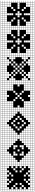

<svg xmlns="http://www.w3.org/2000/svg" viewBox="2322 -3242 1045 5728"><g transform="rotate(-90 2844.0 -377.5)"><path d="M0 125V-879.8H812.5V-875H754.8V-817.3H812.5V-812.5H754.8V-754.8H812.5V-750H754.8V-692.3H812.5V-687.5H754.8V-629.8H812.5V-625H754.8V-567.3H812.5V-562.5H754.8V-504.8H812.5V-500H754.8V-442.3H812.5V-437.5H754.8V-379.8H812.5V-375H754.8V-317.3H812.5V-312.5H754.8V-254.8H812.5V-250H754.8V-192.3H812.5V-187.5H754.8V-129.8H812.5V-125H754.8V-67.3H812.5V-62.5H754.8V-4.8H812.5V0H754.8V57.7H812.5V62.5H754.8V120.2H812.5V125ZM692.3 -817.3H750V-875H692.3ZM254.8 -817.3H312.5V-875H254.8ZM317.3 -817.3H375V-875H317.3ZM192.3 -817.3H250V-875H192.3ZM379.8 -817.3H437.5V-875H379.8ZM629.8 -817.3H687.5V-875H629.8ZM129.8 -817.3H187.5V-875H129.8ZM442.3 -817.3H500V-875H442.3ZM67.3 -817.3H125V-875H67.3ZM567.3 -817.3H625V-875H567.3ZM504.8 -817.3H562.5V-875H504.8ZM4.8 -817.3H62.5V-875H4.8ZM67.3 -754.8H125V-812.5H67.3ZM129.8 -754.8H187.5V-812.5H129.8ZM4.8 -754.8H62.5V-812.5H4.8ZM567.3 -754.8H625V-812.5H567.3ZM317.3 -754.8H375V-812.5H317.3ZM692.3 -754.8H750V-812.5H692.3ZM504.8 -754.8H562.5V-812.5H504.8ZM254.8 -754.8H312.5V-812.5H254.8ZM379.8 -754.8H437.5V-812.5H379.8ZM442.3 -754.8H500V-812.5H442.3ZM192.3 -754.8H250V-812.5H192.3ZM629.8 -754.8H687.5V-812.5H629.8ZM4.8 -692.3H62.5V-750H4.8ZM317.3 -692.3H375V-750H317.3ZM567.3 -692.3H625V-750H567.3ZM504.8 -692.3H562.5V-750H504.8ZM254.8 -692.3H312.5V-750H254.8ZM67.3 -692.3H125V-750H67.3ZM692.3 -692.3H750V-750H692.3ZM379.8 -692.3H437.5V-750H379.8ZM629.8 -692.3H687.5V-750H629.8ZM129.8 -692.3H187.5V-750H129.8ZM192.3 -692.3H250V-750H192.3ZM442.3 -692.3H500V-750H442.3ZM442.3 -629.8H500V-687.5H442.3ZM192.3 -629.8H250V-687.5H192.3ZM4.8 -629.8H62.5V-687.5H4.8ZM692.3 -629.8H750V-687.5H692.3ZM67.3 -629.8H125V-687.5H67.3ZM567.3 -629.8H625V-687.5H567.3ZM317.3 -629.8H375V-687.5H317.3ZM504.8 -567.3H562.5V-625H504.8ZM4.8 -567.3H62.5V-625H4.8ZM254.8 -567.3H312.5V-625H254.8ZM442.3 -504.8H500V-562.5H442.3ZM692.3 -504.8H750V-562.5H692.3ZM67.3 -504.8H125V-562.5H67.3ZM4.8 -504.8H62.5V-562.5H4.8ZM317.3 -504.8H375V-562.5H317.3ZM129.8 -442.3H187.5V-500H129.8ZM629.8 -442.3H687.5V-500H629.8ZM4.8 -442.3H62.5V-500H4.8ZM250 -437.5H192.3V-379.8H250ZM692.3 -379.8H750V-437.5H692.3ZM4.8 -379.8H62.5V-437.5H4.8ZM567.3 -379.8H625V-437.5H567.3ZM67.3 -379.8H125V-437.5H67.3ZM4.8 -317.3H62.5V-375H4.8ZM692.3 -254.8H750V-312.5H692.3ZM192.3 -254.8H250V-312.5H192.3ZM4.8 -254.8H62.5V-312.5H4.8ZM567.3 -254.8H625V-312.5H567.3ZM67.3 -254.8H125V-312.5H67.3ZM4.8 -192.3H62.5V-250H4.8ZM629.8 -192.3H687.5V-250H629.8ZM129.8 -192.3H187.5V-250H129.8ZM317.3 -129.8H375V-187.5H317.3ZM692.3 -129.8H750V-187.5H692.3ZM4.8 -129.8H62.5V-187.5H4.8ZM442.3 -129.8H500V-187.5H442.3ZM67.3 -129.8H125V-187.5H67.3ZM4.8 -67.3H62.5V-125H4.8ZM254.8 -67.3H312.5V-125H254.8ZM504.8 -67.3H562.5V-125H504.8ZM317.3 -4.8H375V-62.5H317.3ZM567.3 -4.8H625V-62.5H567.3ZM67.3 -4.8H125V-62.5H67.3ZM192.3 -4.8H250V-62.5H192.3ZM442.3 -4.8H500V-62.5H442.3ZM692.3 -4.8H750V-62.5H692.3ZM4.8 -4.8H62.5V-62.5H4.8ZM504.8 57.7H562.5V0H504.8ZM129.8 57.7H187.5V0H129.8ZM192.3 57.7H250V0H192.3ZM67.3 57.7H125V0H67.3ZM629.8 57.7H687.5V0H629.8ZM442.3 57.7H500V0H442.3ZM254.8 57.7H312.5V0H254.8ZM692.3 57.7H750V0H692.3ZM379.8 57.7H437.5V0H379.8ZM317.3 57.7H375V0H317.3ZM4.8 57.7H62.5V0H4.8ZM567.3 57.7H625V0H567.3ZM504.8 120.2H562.5V62.5H504.8ZM567.3 120.2H625V62.5H567.3ZM129.8 120.2H187.5V62.5H129.8ZM192.3 120.2H250V62.5H192.3ZM67.3 120.2H125V62.5H67.3ZM629.8 120.2H687.5V62.5H629.8ZM442.3 120.2H500V62.5H442.3ZM254.8 120.2H312.5V62.5H254.8ZM692.3 120.2H750V62.5H692.3ZM379.8 120.2H437.5V62.5H379.8ZM317.3 120.2H375V62.5H317.3ZM4.8 120.2H62.5V62.5H4.8Z M812.5 125V-879.8H1625V-875H1567.3V-817.3H1625V-812.5H1567.3V-754.8H1625V-750H1567.3V-692.3H1625V-687.5H1567.3V-629.8H1625V-625H1567.3V-567.3H1625V-562.5H1567.3V-504.8H1625V-500H1567.3V-442.3H1625V-437.5H1567.3V-379.8H1625V-375H1567.3V-317.3H1625V-312.5H1567.3V-254.8H1625V-250H1567.3V-192.3H1625V-187.5H1567.3V-129.8H1625V-125H1567.3V-67.3H1625V-62.5H1567.3V-4.8H1625V0H1567.3V57.7H1625V62.5H1567.3V120.2H1625V125ZM1504.8 -817.3H1562.5V-875H1504.8ZM1317.3 -817.3H1375V-875H1317.3ZM942.3 -817.3H1000V-875H942.3ZM1129.8 -817.3H1187.5V-875H1129.8ZM1379.8 -817.3H1437.5V-875H1379.8ZM879.8 -817.3H937.5V-875H879.8ZM1004.8 -817.3H1062.5V-875H1004.8ZM1254.8 -817.3H1312.5V-875H1254.8ZM1442.3 -817.3H1500V-875H1442.3ZM1192.3 -817.3H1250V-875H1192.3ZM1067.3 -817.3H1125V-875H1067.3ZM817.3 -817.3H875V-875H817.3ZM1254.8 -754.8H1312.5V-812.5H1254.8ZM1317.3 -754.8H1375V-812.5H1317.3ZM817.3 -754.8H875V-812.5H817.3ZM1067.3 -754.8H1125V-812.5H1067.3ZM1192.3 -754.8H1250V-812.5H1192.3ZM1442.3 -754.8H1500V-812.5H1442.3ZM1504.8 -754.8H1562.5V-812.5H1504.8ZM942.3 -754.8H1000V-812.5H942.3ZM1004.8 -754.8H1062.5V-812.5H1004.8ZM1379.8 -754.8H1437.5V-812.5H1379.8ZM1129.8 -754.8H1187.5V-812.5H1129.8ZM879.8 -754.8H937.5V-812.5H879.8ZM1129.8 -692.3H1187.5V-750H1129.8ZM1192.3 -692.3H1250V-750H1192.3ZM879.8 -692.3H937.5V-750H879.8ZM1254.8 -692.3H1312.5V-750H1254.8ZM1379.8 -692.3H1437.5V-750H1379.8ZM1067.3 -692.3H1125V-750H1067.3ZM1004.8 -692.3H1062.5V-750H1004.8ZM942.3 -692.3H1000V-750H942.3ZM1504.8 -692.3H1562.5V-750H1504.8ZM1442.3 -692.3H1500V-750H1442.3ZM817.3 -692.3H875V-750H817.3ZM1317.3 -692.3H1375V-750H1317.3ZM1129.8 -629.8H1187.5V-687.5H1129.8ZM879.8 -629.8H937.5V-687.5H879.8ZM817.3 -629.8H875V-687.5H817.3ZM1254.8 -629.8H1312.5V-687.5H1254.8ZM1067.3 -629.8H1125V-687.5H1067.3ZM1379.8 -629.8H1437.5V-687.5H1379.8ZM1004.8 -629.8H1062.5V-687.5H1004.8ZM1504.8 -629.8H1562.5V-687.5H1504.8ZM1317.3 -629.8H1375V-687.5H1317.3ZM942.3 -629.8H1000V-687.5H942.3ZM1442.3 -629.8H1500V-687.5H1442.3ZM942.3 -567.3H1000V-625H942.3ZM1317.3 -567.3H1375V-625H1317.3ZM1004.8 -567.3H1062.5V-625H1004.8ZM1379.8 -567.3H1437.5V-625H1379.8ZM879.8 -567.3H937.5V-625H879.8ZM1067.3 -567.3H1125V-625H1067.3ZM1442.3 -567.3H1500V-625H1442.3ZM817.3 -567.3H875V-625H817.3ZM1504.8 -567.3H1562.5V-625H1504.8ZM1004.8 -504.8H1062.5V-562.5H1004.8ZM1379.8 -504.8H1437.5V-562.5H1379.8ZM879.8 -504.8H937.5V-562.5H879.8ZM1442.3 -504.8H1500V-562.5H1442.3ZM817.3 -504.8H875V-562.5H817.3ZM1504.8 -504.8H1562.5V-562.5H1504.8ZM942.3 -504.8H1000V-562.5H942.3ZM942.3 -442.3H1000V-500H942.3ZM1317.3 -442.3H1375V-500H1317.3ZM879.8 -442.3H937.5V-500H879.8ZM1442.3 -442.3H1500V-500H1442.3ZM1067.3 -442.3H1125V-500H1067.3ZM1254.8 -442.3H1312.5V-500H1254.8ZM817.3 -442.3H875V-500H817.3ZM1129.8 -442.3H1187.5V-500H1129.8ZM1504.8 -442.3H1562.5V-500H1504.8ZM1317.3 -379.8H1375V-437.5H1317.3ZM879.8 -379.8H937.5V-437.5H879.8ZM1067.3 -379.8H1125V-437.5H1067.3ZM817.3 -379.8H875V-437.5H817.3ZM1504.8 -379.8H1562.5V-437.5H1504.8ZM875 -375H817.3V-317.3H875ZM1192.3 -317.3H1250V-375H1192.3ZM817.3 -254.8H875V-312.5H817.3ZM1504.8 -254.8H1562.5V-312.5H1504.8ZM879.8 -254.8H937.5V-312.5H879.8ZM1067.3 -254.8H1125V-312.5H1067.3ZM1317.3 -254.8H1375V-312.5H1317.3ZM1129.8 -192.3H1187.5V-250H1129.8ZM817.3 -192.3H875V-250H817.3ZM1504.8 -192.3H1562.5V-250H1504.8ZM879.8 -192.3H937.5V-250H879.8ZM1254.8 -192.3H1312.5V-250H1254.8ZM1442.3 -192.3H1500V-250H1442.3ZM1067.3 -192.3H1125V-250H1067.3ZM942.3 -192.3H1000V-250H942.3ZM1317.3 -192.3H1375V-250H1317.3ZM942.3 -129.8H1000V-187.5H942.3ZM817.3 -129.8H875V-187.5H817.3ZM1504.8 -129.8H1562.5V-187.5H1504.8ZM1004.8 -129.8H1062.5V-187.5H1004.8ZM879.8 -129.8H937.5V-187.5H879.8ZM1442.3 -129.8H1500V-187.5H1442.3ZM1379.8 -129.8H1437.5V-187.5H1379.8ZM1442.3 -67.3H1500V-125H1442.3ZM1317.3 -67.3H1375V-125H1317.3ZM817.3 -67.3H875V-125H817.3ZM1504.8 -67.3H1562.5V-125H1504.8ZM1004.8 -67.3H1062.5V-125H1004.8ZM879.8 -67.3H937.5V-125H879.8ZM942.3 -67.3H1000V-125H942.3ZM1067.3 -67.3H1125V-125H1067.3ZM1379.8 -67.3H1437.5V-125H1379.8ZM1379.8 -4.8H1437.5V-62.5H1379.8ZM817.3 -4.8H875V-62.5H817.3ZM1067.3 -4.8H1125V-62.5H1067.3ZM1129.8 -4.8H1187.5V-62.5H1129.8ZM942.3 -4.8H1000V-62.5H942.3ZM1504.8 -4.8H1562.5V-62.5H1504.8ZM879.8 -4.8H937.5V-62.5H879.8ZM1004.8 -4.8H1062.5V-62.5H1004.8ZM1254.8 -4.8H1312.5V-62.5H1254.8ZM1442.3 -4.8H1500V-62.5H1442.3ZM1317.3 -4.8H1375V-62.5H1317.3ZM879.8 57.7H937.5V0H879.8ZM1442.3 57.7H1500V0H1442.3ZM1254.8 57.7H1312.5V0H1254.8ZM1004.8 57.7H1062.5V0H1004.8ZM1504.8 57.7H1562.5V0H1504.8ZM942.3 57.7H1000V0H942.3ZM1067.3 57.7H1125V0H1067.3ZM1129.8 57.7H1187.5V0H1129.8ZM1317.3 57.7H1375V0H1317.3ZM1379.8 57.7H1437.5V0H1379.8ZM817.3 57.7H875V0H817.3ZM1192.3 57.7H1250V0H1192.3ZM1129.8 120.2H1187.5V62.5H1129.8ZM1442.3 120.2H1500V62.5H1442.3ZM942.3 120.2H1000V62.5H942.3ZM1004.8 120.2H1062.5V62.5H1004.8ZM879.8 120.2H937.5V62.5H879.8ZM1504.8 120.2H1562.5V62.5H1504.8ZM1067.3 120.2H1125V62.5H1067.3ZM1254.8 120.2H1312.5V62.5H1254.8ZM1379.8 120.2H1437.5V62.5H1379.8ZM1192.3 120.2H1250V62.5H1192.3ZM1317.3 120.2H1375V62.5H1317.3ZM817.3 120.2H875V62.5H817.3Z M1625 125V-879.8H2437.5V-875H2379.8V-817.3H2437.5V-812.5H2379.8V-754.8H2437.5V-750H2379.8V-692.3H2437.5V-687.5H2379.8V-629.8H2437.5V-625H2379.8V-567.3H2437.5V-562.5H2379.8V-504.8H2437.5V-500H2379.8V-442.3H2437.5V-437.5H2379.8V-379.8H2437.5V-375H2379.8V-317.3H2437.5V-312.5H2379.8V-254.8H2437.5V-250H2379.8V-192.3H2437.5V-187.5H2379.8V-129.8H2437.5V-125H2379.8V-67.3H2437.5V-62.5H2379.8V-4.8H2437.5V0H2379.8V57.7H2437.5V62.5H2379.8V120.2H2437.5V125ZM2317.3 -817.3H2375V-875H2317.3ZM1879.8 -817.3H1937.5V-875H1879.8ZM1817.3 -817.3H1875V-875H1817.3ZM1942.3 -817.3H2000V-875H1942.3ZM2004.8 -817.3H2062.5V-875H2004.8ZM1754.8 -817.3H1812.5V-875H1754.8ZM2254.8 -817.3H2312.5V-875H2254.8ZM2067.3 -817.3H2125V-875H2067.3ZM1692.3 -817.3H1750V-875H1692.3ZM2129.8 -817.3H2187.5V-875H2129.8ZM2192.3 -817.3H2250V-875H2192.3ZM1629.8 -817.3H1687.5V-875H1629.8ZM2129.8 -754.8H2187.5V-812.5H2129.8ZM1629.8 -754.8H1687.5V-812.5H1629.8ZM1879.8 -754.8H1937.5V-812.5H1879.8ZM2317.3 -754.8H2375V-812.5H2317.3ZM2192.3 -754.8H2250V-812.5H2192.3ZM1942.3 -754.8H2000V-812.5H1942.3ZM1817.3 -754.8H1875V-812.5H1817.3ZM2004.8 -754.8H2062.5V-812.5H2004.8ZM1754.8 -754.8H1812.5V-812.5H1754.8ZM1692.3 -754.8H1750V-812.5H1692.3ZM2067.3 -754.8H2125V-812.5H2067.3ZM2254.8 -754.8H2312.5V-812.5H2254.8ZM1629.8 -692.3H1687.5V-750H1629.8ZM1879.8 -692.3H1937.5V-750H1879.8ZM1942.3 -692.3H2000V-750H1942.3ZM2192.3 -692.3H2250V-750H2192.3ZM2317.3 -692.3H2375V-750H2317.3ZM1817.3 -692.3H1875V-750H1817.3ZM2004.8 -692.3H2062.5V-750H2004.8ZM1692.3 -692.3H1750V-750H1692.3ZM2254.8 -692.3H2312.5V-750H2254.8ZM1754.8 -692.3H1812.5V-750H1754.8ZM2129.8 -692.3H2187.5V-750H2129.8ZM2067.3 -692.3H2125V-750H2067.3ZM1879.8 -629.8H1937.5V-687.5H1879.8ZM2129.8 -629.8H2187.5V-687.5H2129.8ZM1754.8 -629.8H1812.5V-687.5H1754.8ZM1629.8 -629.8H1687.5V-687.5H1629.8ZM1692.3 -629.8H1750V-687.5H1692.3ZM2067.3 -629.8H2125V-687.5H2067.3ZM2317.3 -629.8H2375V-687.5H2317.3ZM1817.3 -629.8H1875V-687.5H1817.3ZM2254.8 -629.8H2312.5V-687.5H2254.8ZM2192.3 -629.8H2250V-687.5H2192.3ZM1942.3 -629.8H2000V-687.5H1942.3ZM2129.8 -567.3H2187.5V-625H2129.8ZM1754.8 -567.3H1812.5V-625H1754.8ZM2317.3 -567.3H2375V-625H2317.3ZM1692.3 -567.3H1750V-625H1692.3ZM1817.3 -567.3H1875V-625H1817.3ZM2192.3 -567.3H2250V-625H2192.3ZM2254.8 -567.3H2312.5V-625H2254.8ZM1629.8 -567.3H1687.5V-625H1629.8ZM1879.8 -567.3H1937.5V-625H1879.8ZM2317.3 -504.8H2375V-562.5H2317.3ZM1692.3 -504.8H1750V-562.5H1692.3ZM2004.8 -504.8H2062.5V-562.5H2004.8ZM1817.3 -504.8H1875V-562.5H1817.3ZM2192.3 -504.8H2250V-562.5H2192.3ZM1629.8 -504.8H1687.5V-562.5H1629.8ZM2254.8 -504.8H2312.5V-562.5H2254.8ZM1754.8 -504.8H1812.5V-562.5H1754.8ZM1942.3 -442.3H2000V-500H1942.3ZM2317.3 -442.3H2375V-500H2317.3ZM1629.8 -442.3H1687.5V-500H1629.8ZM2254.8 -442.3H2312.5V-500H2254.8ZM1692.3 -442.3H1750V-500H1692.3ZM1754.8 -442.3H1812.5V-500H1754.8ZM2067.3 -442.3H2125V-500H2067.3ZM2317.3 -379.8H2375V-437.5H2317.3ZM1629.8 -379.8H1687.5V-437.5H1629.8ZM1879.8 -379.8H1937.5V-437.5H1879.8ZM1692.3 -379.8H1750V-437.5H1692.3ZM2129.8 -379.8H2187.5V-437.5H2129.8ZM1687.5 -375H1629.8V-317.3H1687.5ZM2192.3 -317.3H2250V-375H2192.3ZM1817.3 -317.3H1875V-375H1817.3ZM2004.8 -317.3H2062.5V-375H2004.8ZM1879.8 -254.8H1937.5V-312.5H1879.8ZM2317.3 -254.8H2375V-312.5H2317.3ZM1629.8 -254.8H1687.5V-312.5H1629.8ZM1692.3 -254.8H1750V-312.5H1692.3ZM2129.8 -254.8H2187.5V-312.5H2129.8ZM1692.3 -192.3H1750V-250H1692.3ZM2317.3 -192.3H2375V-250H2317.3ZM1629.8 -192.3H1687.5V-250H1629.8ZM2067.3 -192.3H2125V-250H2067.3ZM1942.3 -192.3H2000V-250H1942.3ZM1754.8 -192.3H1812.5V-250H1754.8ZM2254.8 -192.3H2312.5V-250H2254.8ZM1629.8 -129.8H1687.5V-187.5H1629.8ZM2317.3 -129.8H2375V-187.5H2317.3ZM2004.8 -129.8H2062.5V-187.5H2004.8ZM1754.8 -129.8H1812.5V-187.5H1754.8ZM2254.8 -129.8H2312.5V-187.5H2254.8ZM1692.3 -129.8H1750V-187.5H1692.3ZM2192.3 -129.8H2250V-187.5H2192.3ZM1817.3 -129.8H1875V-187.5H1817.3ZM1817.3 -67.3H1875V-125H1817.3ZM1629.8 -67.3H1687.5V-125H1629.8ZM1754.8 -67.3H1812.5V-125H1754.8ZM1879.8 -67.3H1937.5V-125H1879.8ZM2192.3 -67.3H2250V-125H2192.3ZM2317.3 -67.3H2375V-125H2317.3ZM2129.8 -67.3H2187.5V-125H2129.8ZM1692.3 -67.3H1750V-125H1692.3ZM2254.8 -67.3H2312.5V-125H2254.8ZM1629.8 -4.8H1687.5V-62.5H1629.8ZM1817.3 -4.8H1875V-62.5H1817.3ZM2192.3 -4.8H2250V-62.5H2192.3ZM2317.3 -4.8H2375V-62.5H2317.3ZM1879.8 -4.8H1937.5V-62.5H1879.8ZM1754.8 -4.8H1812.5V-62.5H1754.8ZM2129.8 -4.8H2187.5V-62.5H2129.8ZM1692.3 -4.8H1750V-62.5H1692.3ZM2067.3 -4.8H2125V-62.5H2067.3ZM1942.3 -4.8H2000V-62.5H1942.3ZM2254.8 -4.8H2312.5V-62.5H2254.8ZM2129.8 57.7H2187.5V0H2129.8ZM2004.8 57.7H2062.5V0H2004.8ZM1692.3 57.7H1750V0H1692.3ZM2254.8 57.7H2312.5V0H2254.8ZM1942.3 57.7H2000V0H1942.3ZM2317.3 57.7H2375V0H2317.3ZM1879.8 57.7H1937.5V0H1879.8ZM2067.3 57.7H2125V0H2067.3ZM1817.3 57.7H1875V0H1817.3ZM2192.3 57.7H2250V0H2192.3ZM1754.8 57.7H1812.5V0H1754.8ZM1629.8 57.7H1687.5V0H1629.8ZM2129.8 120.2H2187.5V62.5H2129.8ZM1692.3 120.2H1750V62.5H1692.3ZM1817.3 120.2H1875V62.5H1817.3ZM2254.8 120.2H2312.5V62.5H2254.8ZM2317.3 120.2H2375V62.5H2317.3ZM2004.8 120.2H2062.5V62.5H2004.8ZM2067.3 120.2H2125V62.5H2067.3ZM1942.3 120.2H2000V62.5H1942.3ZM1879.8 120.2H1937.5V62.5H1879.8ZM1754.8 120.2H1812.5V62.5H1754.8ZM1629.8 120.2H1687.5V62.5H1629.8ZM2192.3 120.2H2250V62.5H2192.3Z M2437.5 125V-879.8H3250V-875H3192.3V-817.3H3250V-812.5H3192.3V-754.8H3250V-750H3192.3V-692.3H3250V-687.5H3192.3V-629.8H3250V-625H3192.3V-567.3H3250V-562.5H3192.3V-504.8H3250V-500H3192.3V-442.3H3250V-437.5H3192.3V-379.8H3250V-375H3192.3V-317.3H3250V-312.5H3192.3V-254.8H3250V-250H3192.3V-192.3H3250V-187.5H3192.3V-129.8H3250V-125H3192.3V-67.3H3250V-62.5H3192.3V-4.8H3250V0H3192.3V57.7H3250V62.5H3192.3V120.2H3250V125ZM3129.8 -817.3H3187.5V-875H3129.8ZM2754.8 -817.3H2812.5V-875H2754.8ZM2692.3 -817.3H2750V-875H2692.3ZM3067.3 -817.3H3125V-875H3067.3ZM2817.3 -817.3H2875V-875H2817.3ZM2629.8 -817.3H2687.5V-875H2629.8ZM2879.8 -817.3H2937.5V-875H2879.8ZM2442.3 -817.3H2500V-875H2442.3ZM2567.3 -817.3H2625V-875H2567.3ZM3004.8 -817.3H3062.5V-875H3004.8ZM2942.3 -817.3H3000V-875H2942.3ZM2504.8 -817.3H2562.5V-875H2504.8ZM3129.8 -754.8H3187.5V-812.5H3129.8ZM2754.8 -754.8H2812.5V-812.5H2754.8ZM2692.3 -754.8H2750V-812.5H2692.3ZM3067.3 -754.8H3125V-812.5H3067.3ZM2817.3 -754.8H2875V-812.5H2817.3ZM2629.8 -754.8H2687.5V-812.5H2629.8ZM2879.8 -754.8H2937.5V-812.5H2879.8ZM2442.3 -754.8H2500V-812.5H2442.3ZM2567.3 -754.8H2625V-812.5H2567.3ZM2942.3 -754.8H3000V-812.5H2942.3ZM3004.8 -754.8H3062.5V-812.5H3004.8ZM2504.8 -754.8H2562.5V-812.5H2504.8ZM2754.8 -692.3H2812.5V-750H2754.8ZM2504.8 -692.3H2562.5V-750H2504.8ZM3129.8 -692.3H3187.5V-750H3129.8ZM2692.3 -692.3H2750V-750H2692.3ZM2817.3 -692.3H2875V-750H2817.3ZM3067.3 -692.3H3125V-750H3067.3ZM2629.8 -692.3H2687.5V-750H2629.8ZM3004.8 -692.3H3062.5V-750H3004.8ZM2879.8 -692.3H2937.5V-750H2879.8ZM2442.3 -692.3H2500V-750H2442.3ZM2942.3 -692.3H3000V-750H2942.3ZM2567.3 -692.3H2625V-750H2567.3ZM2567.3 -629.8H2625V-687.5H2567.3ZM3067.3 -629.8H3125V-687.5H3067.3ZM2442.3 -629.8H2500V-687.5H2442.3ZM2629.8 -629.8H2687.5V-687.5H2629.8ZM2504.8 -629.8H2562.5V-687.5H2504.8ZM3004.8 -629.8H3062.5V-687.5H3004.8ZM2817.3 -629.8H2875V-687.5H2817.3ZM3129.8 -629.8H3187.5V-687.5H3129.8ZM3067.3 -567.3H3125V-625H3067.3ZM2567.3 -567.3H2625V-625H2567.3ZM2629.8 -567.3H2687.5V-625H2629.8ZM2442.3 -567.3H2500V-625H2442.3ZM3004.8 -567.3H3062.5V-625H3004.8ZM3129.8 -567.3H3187.5V-625H3129.8ZM2504.8 -567.3H2562.5V-625H2504.8ZM2567.3 -504.8H2625V-562.5H2567.3ZM3067.3 -504.8H3125V-562.5H3067.3ZM2629.8 -504.8H2687.5V-562.5H2629.8ZM2442.3 -504.8H2500V-562.5H2442.3ZM2504.8 -504.8H2562.5V-562.5H2504.8ZM3129.8 -504.8H3187.5V-562.5H3129.8ZM3004.8 -504.8H3062.5V-562.5H3004.8ZM2942.3 -442.3H3000V-500H2942.3ZM2442.3 -442.3H2500V-500H2442.3ZM2692.3 -442.3H2750V-500H2692.3ZM2754.8 -379.8H2812.5V-437.5H2754.8ZM2500 -437.5H2442.3V-379.8H2500ZM2879.8 -379.8H2937.5V-437.5H2879.8ZM3129.8 -317.3H3187.5V-375H3129.8ZM2442.3 -317.3H2500V-375H2442.3ZM2504.8 -317.3H2562.5V-375H2504.8ZM2817.3 -317.3H2875V-375H2817.3ZM2754.8 -254.8H2812.5V-312.5H2754.8ZM2879.8 -254.8H2937.5V-312.5H2879.8ZM2442.3 -254.8H2500V-312.5H2442.3ZM2692.3 -192.3H2750V-250H2692.3ZM2442.3 -192.3H2500V-250H2442.3ZM2942.3 -192.3H3000V-250H2942.3ZM2442.3 -129.8H2500V-187.5H2442.3ZM3129.8 -129.8H3187.5V-187.5H3129.8ZM2629.8 -129.8H2687.5V-187.5H2629.8ZM3067.3 -129.8H3125V-187.5H3067.3ZM2504.8 -129.8H2562.5V-187.5H2504.8ZM2567.3 -129.8H2625V-187.5H2567.3ZM3004.8 -129.8H3062.5V-187.5H3004.8ZM2442.3 -67.3H2500V-125H2442.3ZM3129.8 -67.3H3187.5V-125H3129.8ZM2629.8 -67.3H2687.5V-125H2629.8ZM3067.3 -67.3H3125V-125H3067.3ZM2504.8 -67.3H2562.5V-125H2504.8ZM2567.3 -67.3H2625V-125H2567.3ZM3004.8 -67.3H3062.5V-125H3004.8ZM3004.8 -4.8H3062.5V-62.5H3004.8ZM2442.3 -4.8H2500V-62.5H2442.3ZM3129.8 -4.8H3187.5V-62.5H3129.8ZM2817.3 -4.8H2875V-62.5H2817.3ZM2629.8 -4.8H2687.5V-62.5H2629.8ZM2504.8 -4.8H2562.5V-62.5H2504.8ZM2567.3 -4.8H2625V-62.5H2567.3ZM3067.3 -4.8H3125V-62.5H3067.3ZM2629.8 57.7H2687.5V0H2629.8ZM3067.3 57.7H3125V0H3067.3ZM2942.3 57.7H3000V0H2942.3ZM2504.8 57.7H2562.5V0H2504.8ZM2817.3 57.7H2875V0H2817.3ZM2567.3 57.7H2625V0H2567.3ZM3129.8 57.7H3187.5V0H3129.8ZM2879.8 57.7H2937.5V0H2879.8ZM2754.8 57.7H2812.5V0H2754.8ZM2692.3 57.7H2750V0H2692.3ZM3004.8 57.7H3062.5V0H3004.8ZM2442.3 57.7H2500V0H2442.3ZM3067.3 120.2H3125V62.5H3067.3ZM2629.8 120.2H2687.5V62.5H2629.8ZM2942.3 120.2H3000V62.5H2942.3ZM2567.3 120.2H2625V62.5H2567.3ZM2817.3 120.2H2875V62.5H2817.3ZM2754.8 120.2H2812.5V62.5H2754.8ZM3129.8 120.2H3187.5V62.5H3129.8ZM3004.8 120.2H3062.5V62.5H3004.8ZM2879.8 120.2H2937.5V62.5H2879.8ZM2692.3 120.2H2750V62.5H2692.3ZM2442.3 120.2H2500V62.5H2442.3ZM2504.8 120.2H2562.5V62.5H2504.8Z M3250 125V-879.8H4062.5V-875H4004.8V-817.3H4062.5V-812.5H4004.8V-754.8H4062.5V-750H4004.8V-692.3H4062.5V-687.5H4004.8V-629.8H4062.5V-625H4004.8V-567.3H4062.5V-562.5H4004.8V-504.8H4062.5V-500H4004.8V-442.3H4062.5V-437.5H4004.8V-379.8H4062.5V-375H4004.8V-317.3H4062.5V-312.5H4004.8V-254.8H4062.5V-250H4004.8V-192.3H4062.5V-187.5H4004.8V-129.8H4062.5V-125H4004.8V-67.3H4062.5V-62.5H4004.8V-4.8H4062.5V0H4004.8V57.7H4062.5V62.5H4004.8V120.2H4062.5V125ZM3942.3 -817.3H4000V-875H3942.3ZM3629.8 -817.3H3687.5V-875H3629.8ZM3504.8 -817.3H3562.5V-875H3504.8ZM3879.8 -817.3H3937.5V-875H3879.8ZM3692.3 -817.3H3750V-875H3692.3ZM3442.3 -817.3H3500V-875H3442.3ZM3254.8 -817.3H3312.5V-875H3254.8ZM3754.8 -817.3H3812.5V-875H3754.8ZM3379.8 -817.3H3437.5V-875H3379.8ZM3817.3 -817.3H3875V-875H3817.3ZM3567.3 -817.3H3625V-875H3567.3ZM3317.3 -817.3H3375V-875H3317.3ZM3942.3 -754.8H4000V-812.5H3942.3ZM3567.3 -754.8H3625V-812.5H3567.3ZM3629.8 -754.8H3687.5V-812.5H3629.8ZM3879.8 -754.8H3937.5V-812.5H3879.8ZM3504.8 -754.8H3562.5V-812.5H3504.8ZM3692.3 -754.8H3750V-812.5H3692.3ZM3442.3 -754.8H3500V-812.5H3442.3ZM3754.8 -754.8H3812.5V-812.5H3754.8ZM3254.8 -754.8H3312.5V-812.5H3254.8ZM3379.8 -754.8H3437.5V-812.5H3379.8ZM3817.3 -754.8H3875V-812.5H3817.3ZM3317.3 -754.8H3375V-812.5H3317.3ZM3317.3 -692.3H3375V-750H3317.3ZM3942.3 -692.3H4000V-750H3942.3ZM3567.3 -692.3H3625V-750H3567.3ZM3817.3 -692.3H3875V-750H3817.3ZM3629.8 -692.3H3687.5V-750H3629.8ZM3504.8 -692.3H3562.5V-750H3504.8ZM3692.3 -692.3H3750V-750H3692.3ZM3442.3 -692.3H3500V-750H3442.3ZM3754.8 -692.3H3812.5V-750H3754.8ZM3379.8 -692.3H3437.5V-750H3379.8ZM3254.8 -692.3H3312.5V-750H3254.8ZM3879.8 -692.3H3937.5V-750H3879.8ZM3879.8 -629.8H3937.5V-687.5H3879.8ZM3754.8 -629.8H3812.5V-687.5H3754.8ZM3442.3 -629.8H3500V-687.5H3442.3ZM3379.8 -629.8H3437.5V-687.5H3379.8ZM3504.8 -629.8H3562.5V-687.5H3504.8ZM3817.3 -629.8H3875V-687.5H3817.3ZM3254.8 -629.8H3312.5V-687.5H3254.8ZM3442.3 -567.3H3500V-625H3442.3ZM3254.8 -567.3H3312.5V-625H3254.8ZM3817.3 -567.3H3875V-625H3817.3ZM3942.3 -567.3H4000V-625H3942.3ZM3317.3 -567.3H3375V-625H3317.3ZM3879.8 -504.8H3937.5V-562.5H3879.8ZM3754.8 -504.8H3812.5V-562.5H3754.8ZM3379.8 -504.8H3437.5V-562.5H3379.8ZM3254.8 -504.8H3312.5V-562.5H3254.8ZM3504.8 -504.8H3562.5V-562.5H3504.8ZM3942.3 -504.8H4000V-562.5H3942.3ZM3317.3 -504.8H3375V-562.5H3317.3ZM3317.3 -442.3H3375V-500H3317.3ZM3442.3 -442.3H3500V-500H3442.3ZM3254.8 -442.3H3312.5V-500H3254.8ZM3817.3 -442.3H3875V-500H3817.3ZM3692.3 -442.3H3750V-500H3692.3ZM3942.3 -442.3H4000V-500H3942.3ZM3567.3 -442.3H3625V-500H3567.3ZM3754.8 -379.8H3812.5V-437.5H3754.8ZM3504.8 -379.8H3562.5V-437.5H3504.8ZM3254.8 -379.8H3312.5V-437.5H3254.8ZM3629.8 -379.8H3687.5V-437.5H3629.8ZM3567.3 -317.3H3625V-375H3567.3ZM3692.3 -317.3H3750V-375H3692.3ZM3254.8 -317.3H3312.5V-375H3254.8ZM3629.8 -254.8H3687.5V-312.5H3629.8ZM3504.8 -254.8H3562.5V-312.5H3504.8ZM3254.8 -254.8H3312.5V-312.5H3254.8ZM3754.8 -254.8H3812.5V-312.5H3754.8ZM3567.3 -192.3H3625V-250H3567.3ZM3254.8 -192.3H3312.5V-250H3254.8ZM3942.3 -192.3H4000V-250H3942.3ZM3692.3 -192.3H3750V-250H3692.3ZM3442.3 -192.3H3500V-250H3442.3ZM3317.3 -192.3H3375V-250H3317.3ZM3817.3 -192.3H3875V-250H3817.3ZM3254.8 -129.8H3312.5V-187.5H3254.8ZM3942.3 -129.8H4000V-187.5H3942.3ZM3504.8 -129.8H3562.5V-187.5H3504.8ZM3879.8 -129.8H3937.5V-187.5H3879.8ZM3754.8 -129.8H3812.5V-187.5H3754.8ZM3317.3 -129.8H3375V-187.5H3317.3ZM3379.8 -129.8H3437.5V-187.5H3379.8ZM3817.3 -67.3H3875V-125H3817.3ZM3254.8 -67.3H3312.5V-125H3254.8ZM3942.3 -67.3H4000V-125H3942.3ZM3317.3 -67.3H3375V-125H3317.3ZM3442.3 -67.3H3500V-125H3442.3ZM3312.5 -62.5H3254.8V-4.8H3312.5ZM3817.3 -4.8H3875V-62.5H3817.3ZM3379.8 -4.8H3437.5V-62.5H3379.8ZM3442.3 -4.8H3500V-62.5H3442.3ZM3879.8 -4.8H3937.5V-62.5H3879.8ZM3754.8 -4.8H3812.5V-62.5H3754.8ZM3504.8 -4.8H3562.5V-62.5H3504.8ZM3817.3 57.7H3875V0H3817.3ZM3442.3 57.7H3500V0H3442.3ZM3379.8 57.7H3437.5V0H3379.8ZM3879.8 57.7H3937.5V0H3879.8ZM3754.8 57.7H3812.5V0H3754.8ZM3317.3 57.7H3375V0H3317.3ZM3504.8 57.7H3562.5V0H3504.8ZM3942.3 57.7H4000V0H3942.3ZM3692.3 57.7H3750V0H3692.3ZM3567.3 57.7H3625V0H3567.3ZM3254.8 57.7H3312.5V0H3254.8ZM3629.8 57.7H3687.5V0H3629.8ZM3817.3 120.2H3875V62.5H3817.3ZM3442.3 120.2H3500V62.5H3442.3ZM3379.8 120.2H3437.5V62.5H3379.8ZM3504.8 120.2H3562.5V62.5H3504.8ZM3879.8 120.2H3937.5V62.5H3879.8ZM3317.3 120.2H3375V62.5H3317.3ZM3754.8 120.2H3812.5V62.5H3754.8ZM3942.3 120.2H4000V62.5H3942.3ZM3692.3 120.2H3750V62.5H3692.3ZM3567.3 120.2H3625V62.5H3567.3ZM3629.8 120.2H3687.5V62.5H3629.8ZM3254.8 120.2H3312.5V62.5H3254.8Z M4062.5 125V-879.8H4875V-875H4817.3V-817.3H4875V-812.5H4817.3V-754.8H4875V-750H4817.3V-692.3H4875V-687.5H4817.3V-629.8H4875V-625H4817.3V-567.3H4875V-562.5H4817.3V-504.8H4875V-500H4817.3V-442.3H4875V-437.5H4817.3V-379.8H4875V-375H4817.3V-317.3H4875V-312.5H4817.3V-254.8H4875V-250H4817.3V-192.3H4875V-187.5H4817.3V-129.8H4875V-125H4817.3V-67.3H4875V-62.5H4817.3V-4.8H4875V0H4817.3V57.7H4875V62.5H4817.3V120.2H4875V125ZM4754.8 -817.3H4812.5V-875H4754.8ZM4692.3 -817.3H4750V-875H4692.3ZM4629.8 -817.3H4687.5V-875H4629.8ZM4567.3 -817.3H4625V-875H4567.3ZM4504.8 -817.3H4562.5V-875H4504.8ZM4442.3 -817.3H4500V-875H4442.3ZM4379.8 -817.3H4437.5V-875H4379.8ZM4317.3 -817.3H4375V-875H4317.3ZM4254.8 -817.3H4312.5V-875H4254.8ZM4192.3 -817.3H4250V-875H4192.3ZM4129.8 -817.3H4187.5V-875H4129.8ZM4067.3 -817.3H4125V-875H4067.3ZM4379.8 -754.8H4437.5V-812.5H4379.8ZM4192.3 -754.8H4250V-812.5H4192.3ZM4067.3 -754.8H4125V-812.5H4067.3ZM4754.8 -754.8H4812.5V-812.5H4754.8ZM4317.3 -754.8H4375V-812.5H4317.3ZM4692.3 -754.8H4750V-812.5H4692.3ZM4442.3 -754.8H4500V-812.5H4442.3ZM4129.8 -754.8H4187.5V-812.5H4129.8ZM4504.8 -754.8H4562.5V-812.5H4504.8ZM4254.8 -754.8H4312.5V-812.5H4254.8ZM4629.8 -754.8H4687.5V-812.5H4629.8ZM4567.3 -754.8H4625V-812.5H4567.3ZM4067.3 -692.3H4125V-750H4067.3ZM4379.8 -692.3H4437.5V-750H4379.8ZM4754.8 -692.3H4812.5V-750H4754.8ZM4442.3 -692.3H4500V-750H4442.3ZM4317.3 -692.3H4375V-750H4317.3ZM4129.8 -692.3H4187.5V-750H4129.8ZM4504.8 -692.3H4562.5V-750H4504.8ZM4692.3 -692.3H4750V-750H4692.3ZM4629.8 -692.3H4687.5V-750H4629.8ZM4254.8 -692.3H4312.5V-750H4254.8ZM4567.3 -692.3H4625V-750H4567.3ZM4192.3 -692.3H4250V-750H4192.3ZM4067.3 -629.8H4125V-687.5H4067.3ZM4192.3 -629.8H4250V-687.5H4192.3ZM4692.3 -629.8H4750V-687.5H4692.3ZM4129.8 -629.8H4187.5V-687.5H4129.8ZM4754.8 -629.8H4812.5V-687.5H4754.8ZM4442.3 -629.8H4500V-687.5H4442.3ZM4192.3 -567.3H4250V-625H4192.3ZM4692.3 -567.3H4750V-625H4692.3ZM4129.8 -567.3H4187.5V-625H4129.8ZM4754.8 -567.3H4812.5V-625H4754.8ZM4442.3 -567.3H4500V-625H4442.3ZM4067.3 -567.3H4125V-625H4067.3ZM4629.8 -504.8H4687.5V-562.5H4629.8ZM4254.8 -504.8H4312.5V-562.5H4254.8ZM4442.3 -504.8H4500V-562.5H4442.3ZM4067.3 -504.8H4125V-562.5H4067.3ZM4567.3 -442.3H4625V-500H4567.3ZM4067.3 -442.3H4125V-500H4067.3ZM4317.3 -442.3H4375V-500H4317.3ZM4067.3 -379.8H4125V-437.5H4067.3ZM4442.3 -379.8H4500V-437.5H4442.3ZM4312.5 -375H4254.8V-317.3H4312.5ZM4442.3 -317.3H4500V-375H4442.3ZM4379.8 -317.3H4437.5V-375H4379.8ZM4754.8 -317.3H4812.5V-375H4754.8ZM4504.8 -317.3H4562.5V-375H4504.8ZM4129.8 -317.3H4187.5V-375H4129.8ZM4692.3 -317.3H4750V-375H4692.3ZM4067.3 -317.3H4125V-375H4067.3ZM4192.3 -317.3H4250V-375H4192.3ZM4629.8 -317.3H4687.5V-375H4629.8ZM4442.3 -254.8H4500V-312.5H4442.3ZM4067.3 -254.8H4125V-312.5H4067.3ZM4067.3 -192.3H4125V-250H4067.3ZM4317.3 -192.3H4375V-250H4317.3ZM4567.3 -192.3H4625V-250H4567.3ZM4442.3 -129.8H4500V-187.5H4442.3ZM4067.3 -129.8H4125V-187.5H4067.3ZM4254.8 -129.8H4312.5V-187.5H4254.8ZM4629.8 -129.8H4687.5V-187.5H4629.8ZM4442.3 -67.3H4500V-125H4442.3ZM4129.8 -67.3H4187.5V-125H4129.8ZM4754.8 -67.3H4812.5V-125H4754.8ZM4067.3 -67.3H4125V-125H4067.3ZM4692.3 -67.3H4750V-125H4692.3ZM4192.3 -67.3H4250V-125H4192.3ZM4442.3 -4.8H4500V-62.5H4442.3ZM4129.8 -4.8H4187.5V-62.5H4129.8ZM4754.8 -4.8H4812.5V-62.5H4754.8ZM4192.3 -4.8H4250V-62.5H4192.3ZM4692.3 -4.8H4750V-62.5H4692.3ZM4067.3 -4.8H4125V-62.5H4067.3ZM4442.3 57.7H4500V0H4442.3ZM4067.3 57.7H4125V0H4067.3ZM4692.3 57.7H4750V0H4692.3ZM4254.8 57.7H4312.5V0H4254.8ZM4567.3 57.7H4625V0H4567.3ZM4192.3 57.7H4250V0H4192.3ZM4317.3 57.7H4375V0H4317.3ZM4754.8 57.7H4812.5V0H4754.8ZM4504.8 57.7H4562.5V0H4504.8ZM4379.8 57.7H4437.5V0H4379.8ZM4129.8 57.7H4187.5V0H4129.8ZM4629.8 57.7H4687.5V0H4629.8ZM4254.8 120.2H4312.5V62.5H4254.8ZM4629.8 120.2H4687.5V62.5H4629.8ZM4692.3 120.2H4750V62.5H4692.3ZM4567.3 120.2H4625V62.5H4567.3ZM4317.3 120.2H4375V62.5H4317.3ZM4192.3 120.2H4250V62.5H4192.3ZM4067.3 120.2H4125V62.5H4067.3ZM4754.8 120.2H4812.5V62.5H4754.8ZM4504.8 120.2H4562.5V62.5H4504.8ZM4379.8 120.2H4437.5V62.5H4379.8ZM4442.3 120.2H4500V62.5H4442.3ZM4129.8 120.2H4187.5V62.5H4129.8Z M4875 125V-879.8H5687.5V-875H5629.8V-817.3H5687.5V-812.5H5629.8V-754.8H5687.5V-750H5629.8V-692.3H5687.5V-687.5H5629.8V-629.8H5687.5V-625H5629.8V-567.3H5687.5V-562.5H5629.8V-504.8H5687.5V-500H5629.8V-442.3H5687.5V-437.5H5629.8V-379.8H5687.5V-375H5629.8V-317.3H5687.5V-312.5H5629.8V-254.8H5687.5V-250H5629.8V-192.3H5687.5V-187.5H5629.8V-129.8H5687.5V-125H5629.8V-67.3H5687.5V-62.5H5629.8V-4.8H5687.5V0H5629.8V57.7H5687.5V62.5H5629.8V120.2H5687.5V125ZM5567.3 -817.3H5625V-875H5567.3ZM5504.8 -817.3H5562.5V-875H5504.8ZM5442.3 -817.3H5500V-875H5442.3ZM5379.8 -817.3H5437.5V-875H5379.8ZM5317.3 -817.3H5375V-875H5317.3ZM5254.8 -817.3H5312.5V-875H5254.8ZM5192.3 -817.3H5250V-875H5192.3ZM5129.8 -817.3H5187.5V-875H5129.8ZM5067.3 -817.3H5125V-875H5067.3ZM5004.8 -817.3H5062.5V-875H5004.8ZM4942.3 -817.3H5000V-875H4942.3ZM4879.8 -817.3H4937.5V-875H4879.8ZM5192.3 -754.8H5250V-812.5H5192.3ZM5004.8 -754.8H5062.5V-812.5H5004.8ZM4879.8 -754.8H4937.5V-812.5H4879.8ZM5567.3 -754.8H5625V-812.5H5567.3ZM5129.8 -754.8H5187.5V-812.5H5129.8ZM5504.8 -754.8H5562.5V-812.5H5504.8ZM5254.8 -754.8H5312.5V-812.5H5254.8ZM4942.3 -754.8H5000V-812.5H4942.3ZM5317.3 -754.8H5375V-812.5H5317.3ZM5067.3 -754.8H5125V-812.5H5067.3ZM5442.3 -754.8H5500V-812.5H5442.3ZM5379.8 -754.8H5437.5V-812.5H5379.8ZM4879.8 -692.3H4937.5V-750H4879.8ZM5192.3 -692.3H5250V-750H5192.3ZM5567.3 -692.3H5625V-750H5567.3ZM5254.8 -692.3H5312.5V-750H5254.8ZM5129.8 -692.3H5187.5V-750H5129.8ZM4942.3 -692.3H5000V-750H4942.3ZM5317.3 -692.3H5375V-750H5317.3ZM5504.8 -692.3H5562.5V-750H5504.8ZM5442.3 -692.3H5500V-750H5442.3ZM5067.3 -692.3H5125V-750H5067.3ZM5379.8 -692.3H5437.5V-750H5379.8ZM5004.8 -692.3H5062.5V-750H5004.8ZM4879.8 -629.8H4937.5V-687.5H4879.8ZM5004.8 -629.8H5062.5V-687.5H5004.8ZM5504.8 -629.8H5562.5V-687.5H5504.8ZM4942.3 -629.8H5000V-687.5H4942.3ZM5567.3 -629.8H5625V-687.5H5567.3ZM5254.8 -629.8H5312.5V-687.5H5254.8ZM5004.8 -567.3H5062.5V-625H5004.8ZM5504.8 -567.3H5562.5V-625H5504.8ZM4942.3 -567.3H5000V-625H4942.3ZM5567.3 -567.3H5625V-625H5567.3ZM5254.8 -567.3H5312.5V-625H5254.8ZM4879.8 -567.3H4937.5V-625H4879.8ZM5442.3 -504.8H5500V-562.5H5442.3ZM5067.3 -504.8H5125V-562.5H5067.3ZM5254.8 -504.8H5312.5V-562.5H5254.8ZM4879.8 -504.8H4937.5V-562.5H4879.8ZM5379.8 -442.3H5437.5V-500H5379.8ZM4879.8 -442.3H4937.5V-500H4879.8ZM5129.8 -442.3H5187.5V-500H5129.8ZM4879.8 -379.8H4937.5V-437.5H4879.8ZM5254.8 -379.8H5312.5V-437.5H5254.8ZM5125 -375H5067.3V-317.3H5125ZM5254.8 -317.3H5312.5V-375H5254.8ZM5192.3 -317.3H5250V-375H5192.3ZM5567.3 -317.3H5625V-375H5567.3ZM5317.3 -317.3H5375V-375H5317.3ZM4942.3 -317.3H5000V-375H4942.3ZM5504.8 -317.3H5562.5V-375H5504.8ZM4879.8 -317.3H4937.5V-375H4879.8ZM5004.8 -317.3H5062.5V-375H5004.8ZM5442.3 -317.3H5500V-375H5442.3ZM5254.8 -254.8H5312.5V-312.5H5254.8ZM4879.8 -254.8H4937.5V-312.5H4879.8ZM4879.8 -192.3H4937.5V-250H4879.8ZM5129.8 -192.3H5187.5V-250H5129.8ZM5379.8 -192.3H5437.5V-250H5379.8ZM5254.8 -129.8H5312.5V-187.5H5254.8ZM4879.8 -129.8H4937.5V-187.5H4879.8ZM5067.3 -129.8H5125V-187.5H5067.3ZM5442.3 -129.8H5500V-187.5H5442.3ZM5254.8 -67.3H5312.5V-125H5254.8ZM4942.3 -67.3H5000V-125H4942.3ZM5567.3 -67.3H5625V-125H5567.3ZM4879.8 -67.3H4937.5V-125H4879.8ZM5504.8 -67.3H5562.5V-125H5504.8ZM5004.8 -67.3H5062.5V-125H5004.8ZM5254.8 -4.8H5312.5V-62.5H5254.8ZM4942.3 -4.8H5000V-62.5H4942.3ZM5567.3 -4.8H5625V-62.5H5567.3ZM5004.8 -4.8H5062.5V-62.5H5004.8ZM5504.8 -4.8H5562.5V-62.5H5504.8ZM4879.8 -4.8H4937.5V-62.5H4879.8ZM5254.8 57.7H5312.5V0H5254.8ZM4879.8 57.7H4937.5V0H4879.8ZM5504.8 57.7H5562.5V0H5504.8ZM5067.3 57.7H5125V0H5067.3ZM5379.8 57.7H5437.5V0H5379.8ZM5004.8 57.7H5062.5V0H5004.8ZM5129.8 57.7H5187.5V0H5129.8ZM5567.3 57.7H5625V0H5567.3ZM5317.3 57.7H5375V0H5317.3ZM5192.3 57.7H5250V0H5192.3ZM4942.3 57.7H5000V0H4942.3ZM5442.3 57.7H5500V0H5442.3ZM5067.3 120.2H5125V62.5H5067.3ZM5442.3 120.2H5500V62.5H5442.3ZM5504.8 120.2H5562.5V62.5H5504.8ZM5379.8 120.2H5437.5V62.5H5379.8ZM5129.8 120.2H5187.5V62.5H5129.8ZM5004.8 120.2H5062.5V62.5H5004.8ZM4879.8 120.2H4937.5V62.5H4879.8ZM5567.3 120.2H5625V62.5H5567.3ZM5317.3 120.2H5375V62.5H5317.3ZM5192.3 120.2H5250V62.5H5192.3ZM5254.8 120.2H5312.5V62.5H5254.8ZM4942.3 120.2H5000V62.5H4942.3Z"/></g></svg>

Font: Yarndings 12 Charted
Style: Regular
Weight: 400
Designer: Sarah Cadigan-Fried
Version: Version 1.000; ttfautohint (v1.8.4.7-5d5b)